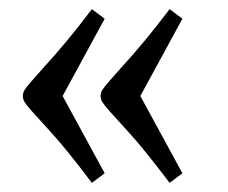

<svg xmlns="http://www.w3.org/2000/svg" viewBox="-20 -503 499 420"><path d="M76 -356Q125 -409 181 -483L209 -462L117 -293L209 -124L181 -103Q125 -177 93 -212Q61 -247 49.5 -260Q38 -273 34 -279.5Q30 -286 30 -293Q30 -300 34 -306.5Q38 -313 49.5 -326Q61 -339 76 -356ZM246 -356Q295 -409 351 -483L379 -462L287 -293L379 -124L351 -103Q295 -177 263 -212Q231 -247 219.5 -260Q208 -273 204 -279.5Q200 -286 200 -293Q200 -300 204 -306.5Q208 -313 219.5 -326Q231 -339 246 -356Z"/></svg>

Font: Gilda Display
Style: Regular
Weight: 400
Designer: Eduardo Rodriguez Tunni
Foundry: Eduardo Rodriguez Tunni
Version: Version 1.001